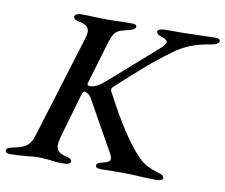

<svg xmlns="http://www.w3.org/2000/svg" viewBox="-100 -746 990 843"><g transform="rotate(10 395.0 -325.0)"><path d="M-26 -7Q-26 -15 -17.5 -19.5Q-9 -24 9 -27Q47 -34 65 -49Q83 -64 93 -100L232 -551Q238 -569 238 -581Q238 -598 227 -607Q216 -616 190 -621Q168 -625 168 -639Q168 -646 177 -650Q186 -654 200 -654Q224 -654 260 -652L313 -651Q344 -651 360 -652L423 -653Q444 -653 444 -642Q444 -628 410 -621Q383 -615 370 -608.5Q357 -602 349.5 -589.5Q342 -577 334 -551L278 -363Q277 -361 277 -357Q277 -350 290 -350Q306 -350 323.5 -360Q341 -370 364 -391L557 -561Q569 -571 577.5 -581Q586 -591 587 -598Q588 -603 581 -608.5Q574 -614 561 -618Q538 -624 538 -638Q538 -644 548 -647.5Q558 -651 571 -651H629Q660 -651 720 -653Q774 -655 797 -655Q806 -655 811 -651.5Q816 -648 816 -643Q816 -636 805.5 -630Q795 -624 779 -622Q686 -609 618 -558Q562 -517 511 -473Q460 -429 390 -364Q383 -358 383 -351Q383 -347 386 -342Q485 -152 559 -78Q579 -58 599 -47.5Q619 -37 648 -28Q663 -24 669.5 -19.5Q676 -15 676 -8Q676 5 644 5Q619 5 579 3Q543 0 485 0L399 1Q376 1 376 -11Q376 -19 383.5 -23Q391 -27 406 -30Q422 -34 428.5 -38.5Q435 -43 435 -51Q435 -61 424 -80L301 -299Q295 -310 285 -316Q275 -322 269 -322Q263 -322 258 -305L201 -107Q195 -85 195 -71Q195 -53 205.5 -43Q216 -33 241 -27Q254 -24 259.5 -20Q265 -16 265 -9Q265 -2 255.5 1.5Q246 5 233 5Q196 5 168 0Q161 0 148.5 -1.5Q136 -3 124 -3Q105 -3 69 1Q29 5 -2 5Q-26 5 -26 -7Z"/></g></svg>

Font: EB Garamond Medium
Style: Italic
Weight: 500
Italic angle: -17.2°
Designer: Georg Duffner and Octavio Pardo
Foundry: Georg Duffner
Version: Version 1.000